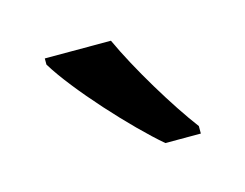

<svg xmlns="http://www.w3.org/2000/svg" viewBox="-41 -822 347 272"><g transform="rotate(-15 133.0 -686.0)"><path d="M137 -766H40V-757C66 -714 134 -640 174 -606H226V-617C198 -654 158 -720 137 -766Z"/></g></svg>

Font: Noto Sans Thai Looped ExtraCondensed
Style: Regular
Weight: 400
Width: 2
Designer: Sasikarn Vongin, Ben Mitchell
Foundry: The Fontpad Ltd
Version: Version 1.001